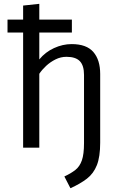

<svg xmlns="http://www.w3.org/2000/svg" viewBox="-20 -786 655 1022"><path d="M189.2 -765.6V-681.5H362.6V-612.8H189.2V-469.7Q221 -508.7 267.4 -530Q313.8 -551.3 361.5 -551.3Q440.5 -551.3 476.9 -509.2Q513.3 -467.2 513.3 -392.3V-26.7Q513.3 48.7 495.6 93.3Q477.9 137.9 442.6 165.1Q407.2 192.3 354.9 215.9L322.6 153.3Q357.9 136.9 381.3 118.5Q404.6 100 415.9 67.4Q427.2 34.9 427.2 -24.6V-387.2Q427.2 -437.4 404.9 -460.5Q382.6 -483.6 333.8 -483.6Q303.1 -483.6 275.4 -469.7Q247.7 -455.9 225.6 -435.4Q203.6 -414.9 189.2 -393.3V0H103.1V-612.8H20V-681.5H103.1V-756.4Z"/></svg>

Font: FiraCode Nerd Font
Style: Regular
Weight: 400
Designer: Carrois Corporate, Edenspiekermann AG, Nikita Prokopov
Foundry: Carrois Corporate, Edenspiekermann AG, Nikita Prokopov
Version: Version 6.002;Nerd Fonts 2.2.2